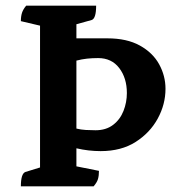

<svg xmlns="http://www.w3.org/2000/svg" viewBox="-20 -661 614 681"><path d="M54 0Q54 -45 70 -51L122 -67V-570L54 -586Q54 -603 58 -615.5Q62 -628 73 -641H321Q321 -595 305 -590L251 -575V-525H361Q430 -525 476 -499.5Q522 -474 544.5 -433Q567 -392 567 -346Q567 -291 539.5 -240.5Q512 -190 461 -157.5Q410 -125 337 -125Q294 -125 251 -135V-71L331 -55Q331 -38 327.5 -26Q324 -14 312 0ZM328 -455Q307 -455 288.5 -453Q270 -451 251 -446V-205Q267 -201 284.5 -200Q302 -199 319 -199Q356 -199 381 -218Q406 -237 418 -267.5Q430 -298 430 -331Q430 -384 403 -419.5Q376 -455 328 -455Z"/></svg>

Font: Petrona
Style: Bold
Weight: 700
Designer: Ringo R. Seeber
Foundry: Ringo R. Seeber
Version: Version 2.001; ttfautohint (v1.8.3)